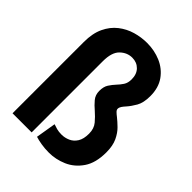

<svg xmlns="http://www.w3.org/2000/svg" viewBox="-211 -847 973 973"><g transform="rotate(45 275.0 -361.0)"><path d="M310 11Q279.5 11 253.2 6.5Q227 2 210.5 -3.5L228.5 -111.5Q240.5 -107 255.5 -103Q270.5 -99 290 -99Q314 -99 336 -108.8Q358 -118.5 372 -140.8Q386 -163 386 -201Q386 -237.5 366.5 -260.8Q347 -284 324.5 -303.5Q303 -321.5 286 -341.8Q269 -362 269 -391Q269 -421.5 281.2 -440.2Q293.5 -459 308 -474.5Q322 -489 333 -505.8Q344 -522.5 344 -548.5Q344 -585.5 322.8 -607Q301.5 -628.5 268.5 -628.5Q232 -628.5 203.8 -601.2Q175.5 -574 175.5 -510.5V0H38.5V-511Q38.5 -573 58.8 -615.8Q79 -658.5 112.8 -684.8Q146.5 -711 187.2 -722.8Q228 -734.5 269 -734.5Q322 -734.5 368 -714.8Q414 -695 442.5 -655Q471 -615 471 -555Q471 -507.5 454.8 -479.2Q438.5 -451 422 -432.5Q412 -421.5 405.5 -412Q399 -402.5 399 -392.5Q399 -385 406.8 -377.2Q414.5 -369.5 427 -360Q444 -346.5 464.5 -326.5Q485 -306.5 500 -275Q515 -243.5 515 -196Q515 -120.5 483.8 -75Q452.5 -29.5 405.5 -9.2Q358.5 11 310 11Z"/></g></svg>

Font: Trispace SemiCondensed SemiBold
Style: Regular
Weight: 600
Width: 4
Designer: Tyler Finck
Foundry: Etcetera Type Company
Version: Version 1.210; ttfautohint (v1.8.3)